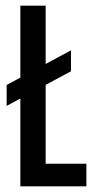

<svg xmlns="http://www.w3.org/2000/svg" viewBox="-20 -659 342 679"><path d="M231 -481V-407L3.5 -284.5V-358.5ZM141.5 0H52V-639H141.5ZM105.5 -80H285.5V0H105.5Z"/></svg>

Font: Anek Latin Condensed Medium
Style: Regular
Weight: 500
Width: 3
Designer: Yesha Goshar
Foundry: Ek Type
Version: Version 1.003